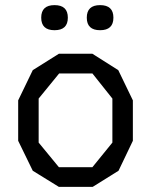

<svg xmlns="http://www.w3.org/2000/svg" viewBox="-20 -720 590 750"><path d="M210 10 108 -53 51 -170V-328L108 -446L210 -510H341L442 -446L499 -328V-170L443 -53L342 10ZM341 -67 419 -163V-335L341 -433H211L131 -335V-163L210 -67ZM245 -651Q245 -602 193 -602Q141 -602 141 -651Q141 -700 193 -700Q245 -700 245 -651ZM423 -651Q423 -602 371 -602Q319 -602 319 -651Q319 -700 371 -700Q423 -700 423 -651Z"/></svg>

Font: Syne Mono
Style: Regular
Weight: 400
Monospace: yes
Designer: Lucas Descroix
Foundry: Bonjour Monde
Version: Version 2.000; ttfautohint (v1.8.3)